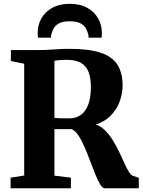

<svg xmlns="http://www.w3.org/2000/svg" viewBox="-20 -1012 766 1032"><path d="M37 0V-57L110 -68.5V-669.5L38.5 -684V-743H187Q219 -743 245.2 -744.8Q271.5 -746.5 297.8 -748Q324 -749.5 355.5 -749.5Q460 -749.5 522.2 -728.2Q584.5 -707 611.8 -663.2Q639 -619.5 639 -551.5Q639 -510.5 623.8 -468Q608.5 -425.5 576.5 -392Q544.5 -358.5 495 -343Q523.5 -333 546.2 -309.8Q569 -286.5 587.5 -256.2Q606 -226 621.2 -194Q636.5 -162 649 -134.2Q661.5 -106.5 673 -88Q684.5 -69.5 696 -66.5L726 -56.5V0H543.5Q531 0 518.2 -21Q505.5 -42 492 -75.8Q478.5 -109.5 464 -148.2Q449.5 -187 433.8 -223.2Q418 -259.5 400.8 -285Q383.5 -310.5 364.5 -318Q355 -318 342.5 -318Q330 -318 317.2 -318Q304.5 -318 292.8 -318Q281 -318 272.5 -318V-68L361 -57V0ZM354 -376Q389.5 -376 415.2 -394.8Q441 -413.5 454.8 -451.2Q468.5 -489 468.5 -545Q468.5 -592.5 456 -625Q443.5 -657.5 415 -674Q386.5 -690.5 338.5 -690.5Q323.5 -690.5 311.8 -689.8Q300 -689 290.5 -687.8Q281 -686.5 272.5 -685.5V-378.5Q281.5 -377 297.5 -376.5Q313.5 -376 329.8 -376Q346 -376 354 -376ZM355 -991.5Q410.5 -991.5 449 -970Q487.5 -948.5 507.5 -912.8Q527.5 -877 527.5 -834.5Q527.5 -828 527.2 -821.8Q527 -815.5 526 -809.5H456Q456 -812 456 -816Q456 -820 455 -824Q451.5 -840.5 443 -857.2Q434.5 -874 414.2 -885.8Q394 -897.5 355 -897.5Q316.5 -897.5 296 -885.8Q275.5 -874 267.2 -857Q259 -840 255 -824Q254.5 -820 254.2 -816Q254 -812 254 -809.5H184Q183.5 -815.5 183 -821.8Q182.5 -828 182.5 -835Q182.5 -877.5 202.5 -913.2Q222.5 -949 261.2 -970.2Q300 -991.5 355 -991.5Z"/></svg>

Font: Merriweather 36pt ExtraBold
Style: Regular
Weight: 800
Designer: Eben Sorkin
Foundry: Eben Sorkin
Version: Version 2.100